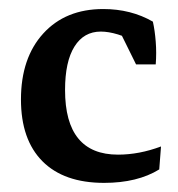

<svg xmlns="http://www.w3.org/2000/svg" viewBox="-20 -397 395 425"><path d="M210.4 7.8Q121.6 7.8 74 -40Q26.4 -87.9 26.4 -176.8Q26.4 -268.6 75.7 -322.8Q125 -377 208.5 -377Q270 -377 318.4 -349.1Q322.8 -329.6 324.7 -304.9Q326.7 -280.3 324.7 -254.4H281.2L239.7 -338.4L280.3 -303.2Q261.7 -314.5 241 -320.8Q220.2 -327.1 203.1 -327.1Q165.5 -327.1 144.8 -293.9Q124 -260.7 124 -197.8Q124 -54.7 241.2 -54.7Q288.1 -54.7 336.4 -72.8L332.5 -22Q284.2 7.8 210.4 7.8Z"/></svg>

Font: Markazi Text Medium
Style: Regular
Weight: 500
Designer: Borna Izadpanah (Arabic designer), Fiona Ross (Arabic design director) and Florian Runge (Latin designer)
Foundry: Borna Izadpanah and Florian Runge
Version: Version 1.001